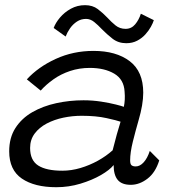

<svg xmlns="http://www.w3.org/2000/svg" viewBox="-20 -732 688 762"><path d="M203.5 11Q117 11 66.8 -23.2Q16.5 -57.5 16.5 -131.5Q16.5 -185.5 41.2 -224Q66 -262.5 108.2 -286.8Q150.5 -311 203.2 -322.5Q256 -334 311.5 -334Q347 -334 381 -328.8Q415 -323.5 439.8 -317.2Q464.5 -311 471.5 -308Q474.5 -322.5 475.2 -336.8Q476 -351 474.5 -368Q472 -417 433.2 -439.8Q394.5 -462.5 336.5 -462.5Q294.5 -462.5 258 -450.2Q221.5 -438 192.2 -417.2Q163 -396.5 141.5 -372.5L86.5 -417Q132 -466.5 201.2 -498.2Q270.5 -530 351 -530Q441 -530 494.8 -489.2Q548.5 -448.5 548.5 -364Q548.5 -341 543.8 -313.2Q539 -285.5 530.5 -256.5Q518 -213 507.2 -169.8Q496.5 -126.5 496.5 -95.5Q496.5 -80.5 502.2 -76Q508 -71.5 518.5 -71.5Q535.5 -71.5 550.2 -87.8Q565 -104 574.5 -133L612 -95.5Q597 -47 565.2 -22.8Q533.5 1.5 499 1.5Q463.5 1.5 447.2 -18Q431 -37.5 431 -77Q415.5 -57.5 380.5 -37.2Q345.5 -17 299.2 -3Q253 11 203.5 11ZM227.5 -54.5Q263 -54.5 299.2 -65.2Q335.5 -76 368.5 -94.2Q401.5 -112.5 427 -135.5Q436 -171.5 443.5 -198.2Q451 -225 458.5 -249Q444.5 -254 403 -263.2Q361.5 -272.5 304 -272.5Q267.5 -272.5 231.5 -265Q195.5 -257.5 165.5 -241.8Q135.5 -226 117.5 -201.8Q99.5 -177.5 99.5 -145Q99.5 -95.5 131.8 -75Q164 -54.5 227.5 -54.5ZM193 -621Q200.5 -641.5 218.2 -662.5Q236 -683.5 261.5 -697.5Q287 -711.5 317.5 -711.5Q347.5 -711.5 368 -696Q388.5 -680.5 406 -662Q421.5 -645 438.5 -631.2Q455.5 -617.5 478.5 -617.5Q501.5 -617.5 516.5 -635.5Q531.5 -653.5 539 -677.5L590.5 -652Q587.5 -641.5 579 -626Q570.5 -610.5 557 -595.5Q543.5 -580.5 524.5 -570.5Q505.5 -560.5 481 -560.5Q449.5 -560.5 426.5 -578.5Q403.5 -596.5 384 -616.5Q369 -632.5 353.8 -644.8Q338.5 -657 321.5 -657Q301.5 -657 285.5 -646.5Q269.5 -636 258.2 -620Q247 -604 240.5 -587Z"/></svg>

Font: Grandstander Thin Light
Style: Italic
Weight: 300
Italic angle: -15°
Version: Version 1.200